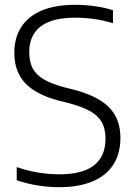

<svg xmlns="http://www.w3.org/2000/svg" viewBox="-20 -769 560 798"><path d="M49.5 -20V-74.5Q138 -44.5 227 -44.5Q323 -44.5 370.8 -82Q418.5 -119.5 418.5 -192.5Q418.5 -234 402.8 -261.5Q387 -289 353.2 -307.8Q319.5 -326.5 261.5 -341.5L225.5 -350.5Q131 -375 85.2 -423Q39.5 -471 39.5 -549.5Q39.5 -611.5 68 -656.2Q96.5 -701 153 -725Q209.5 -749 292 -749Q333.5 -749 374.8 -743.2Q416 -737.5 449.5 -726.5V-672.5Q375.5 -695.5 292 -695.5Q196.5 -695.5 149 -659Q101.5 -622.5 101.5 -553Q101.5 -512.5 115.8 -485.2Q130 -458 161.8 -439.2Q193.5 -420.5 248 -406L284 -397Q385.5 -371 433 -323Q480.5 -275 480.5 -196Q480.5 -130.5 450.8 -84.5Q421 -38.5 364 -14.8Q307 9 226 9Q183 9 137 1.8Q91 -5.5 49.5 -20Z"/></svg>

Font: Encode Sans Light
Style: Regular
Weight: 300
Designer: Multiple Designers
Foundry: Impallari Type
Version: Version 2.000